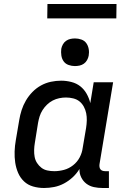

<svg xmlns="http://www.w3.org/2000/svg" viewBox="-20 -931 640 959"><path d="M200 8Q172 8 145.5 0.5Q119 -7 100 -25Q81 -43 70.5 -67.5Q60 -92 56 -119Q52 -146 53 -174.5Q54 -203 59 -231L76 -331Q80 -356 88 -381Q96 -406 109.5 -429Q123 -452 142 -471.5Q161 -491 184.5 -504Q208 -517 234 -522.5Q260 -528 285 -528Q311 -528 336.5 -521.5Q362 -515 381 -500Q400 -485 412.5 -463Q425 -441 431 -416L448 -520H545L477 -111Q476 -104 477 -97Q478 -90 482 -85Q486 -80 492.5 -78Q499 -76 506 -76H524V8H492Q470 8 449 3.5Q428 -1 411.5 -13.5Q395 -26 385.5 -45.5Q376 -65 377 -87Q363 -64 343 -45.5Q323 -27 299.5 -14.5Q276 -2 250.5 3Q225 8 200 8ZM251 -76Q275 -76 299.5 -82.5Q324 -89 345 -105.5Q366 -122 378 -145Q390 -168 393 -192L410 -292Q413 -311 413.5 -329.5Q414 -348 410.5 -365.5Q407 -383 398.5 -398.5Q390 -414 377 -424.5Q364 -435 346 -439.5Q328 -444 309 -444Q293 -444 276 -440.5Q259 -437 243.5 -429Q228 -421 215 -408.5Q202 -396 192.5 -381Q183 -366 178 -350Q173 -334 170 -317L154 -217Q151 -200 150.5 -182Q150 -164 153 -147.5Q156 -131 165 -117Q174 -103 187 -93Q200 -83 217 -79.5Q234 -76 251 -76ZM354 -601Q338 -601 322.5 -606.5Q307 -612 298 -624.5Q289 -637 286.5 -653.5Q284 -670 286 -687Q288 -698 294 -709Q300 -720 310 -727Q320 -734 331.5 -736.5Q343 -739 355 -739Q371 -739 386.5 -733.5Q402 -728 411 -715.5Q420 -703 423 -686.5Q426 -670 423 -653Q421 -642 415 -631Q409 -620 399 -613Q389 -606 377.5 -603.5Q366 -601 354 -601ZM561 -839H216L217 -911H562Z"/></svg>

Font: Iosevka Custom Medium
Style: Italic
Weight: 500
Italic angle: -9°
Designer: Belleve Invis
Foundry: Belleve Invis
Version: Version 27.0.1